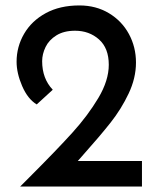

<svg xmlns="http://www.w3.org/2000/svg" viewBox="-20 -686 585 706"><path d="M502 -94V0H54L87 -33Q189 -135 246 -198Q303 -261 341.5 -325.5Q380 -390 380 -448Q380 -509 344 -541Q308 -573 256 -573Q215 -573 187.5 -556Q160 -539 147.5 -513Q135 -487 135 -461Q135 -397 174 -356L115 -302Q82 -322 61.5 -369.5Q41 -417 41 -459Q41 -514 68.5 -561.5Q96 -609 148 -637.5Q200 -666 272 -666Q333 -666 380.5 -637.5Q428 -609 454 -561Q480 -513 480 -456Q480 -399 453 -342Q426 -285 386.5 -235Q347 -185 281 -111L266 -94Z"/></svg>

Font: Josefin Sans
Style: Regular
Weight: 400
Designer: Santiago Orozco
Foundry: Typemade
Version: Version 2.000